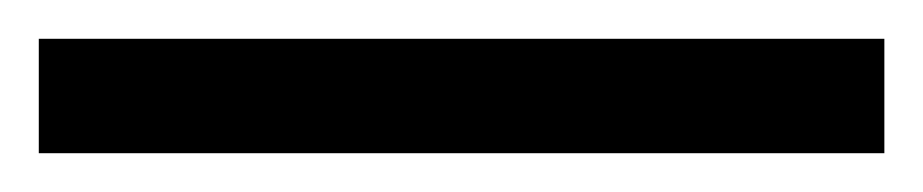

<svg xmlns="http://www.w3.org/2000/svg" viewBox="-25 -839 476 99"><path d="M-5 -760V-819H431V-760Z"/></svg>

Font: Noto Serif Bengali SemiCondensed SemiBold
Style: Regular
Weight: 600
Width: 4
Designer: Juan Bruce, Universal Thirst, Indian Type Foundry and the Monotype Design Team.
Foundry: Monotype Imaging Inc.
Version: Version 2.003; ttfautohint (v1.8.4.7-5d5b)